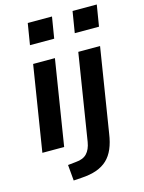

<svg xmlns="http://www.w3.org/2000/svg" viewBox="-133 -794 796 1064"><g transform="rotate(-15 265.0 -261.5)"><path d="M114 -594 134 -716H273L253 -594ZM26 0 104 -489H229L151 0ZM371 -594 391 -716H530L510 -594ZM154 193 146 102 193 97Q234 94 255.5 71.5Q277 49 284 7L363 -489H488L411 -7Q404 42 388.5 78Q373 114 348 137.5Q323 161 286.5 174Q250 187 199 190Z"/></g></svg>

Font: Nunito Sans 12pt
Style: Bold Italic
Weight: 700
Italic angle: -9°
Designer: Vernon Adams
Foundry: Vernon Adams
Version: Version 3.101;gftools[0.9.27]